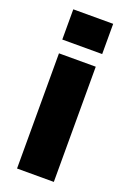

<svg xmlns="http://www.w3.org/2000/svg" viewBox="-141 -769 547 819"><g transform="rotate(20 133.0 -360.0)"><path d="M49.8 0V-522.9H216.8V0ZM43 -583V-720.2H224.1V-583Z"/></g></svg>

Font: LT Superior Black
Style: Regular
Weight: 900
Designer: Daniel Lyons
Foundry: LyonsType
Version: Version 2.005